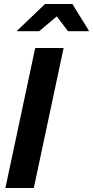

<svg xmlns="http://www.w3.org/2000/svg" viewBox="-20 -940 466 960"><path d="M7 0 156 -700H298L149 0ZM320 -784 264 -858 176 -784H63L205 -920H342L426 -784Z"/></svg>

Font: Red Hat Display
Style: Bold Italic
Weight: 700
Italic angle: -12°
Designer: Pentagram / MCKL
Foundry: Pentagram / MCKL
Version: Version 1.003; Red Hat Display Bold Italic